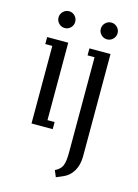

<svg xmlns="http://www.w3.org/2000/svg" viewBox="-111 -580 606 842"><g transform="rotate(15 192.0 -159.0)"><path d="M215.8 170.9Q238.3 160.2 247.1 142.3Q255.9 124.5 255.9 80.1V-352.1H224.1V-383.8H319.8V80.1Q319.8 120.1 303.2 147.9Q286.6 175.8 256.8 188L228 200.2ZM261.2 -453.1Q250 -464.4 250 -480Q250 -495.6 261.2 -506.8Q272.5 -518.1 288.1 -518.1Q303.7 -518.1 314.9 -506.8Q326.2 -495.6 326.2 -480Q326.2 -464.4 314.9 -453.1Q303.7 -441.9 288.1 -441.9Q272.5 -441.9 261.2 -453.1ZM32.2 -352.1V-383.8H127.9V-32.2H160.2V0H64V-352.1ZM69.3 -453.1Q58.1 -464.4 58.1 -480Q58.1 -495.6 69.3 -506.8Q80.6 -518.1 96.2 -518.1Q111.8 -518.1 122.8 -506.8Q133.8 -495.6 133.8 -480Q133.8 -464.4 122.8 -453.1Q111.8 -441.9 96.2 -441.9Q80.6 -441.9 69.3 -453.1Z"/></g></svg>

Font: Gawaa
Style: Regular
Weight: 400
Designer: T. Christopher White
Version: Version 1.0